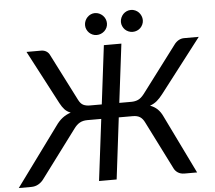

<svg xmlns="http://www.w3.org/2000/svg" viewBox="-88 -957 1141 1021"><g transform="rotate(-5 483.0 -446.0)"><path d="M0 0ZM153.5 -717.5Q169 -717.5 181.2 -709.8Q193.5 -702 199.5 -688L325.5 -440.5Q336.5 -418.5 351 -411.5Q365.5 -404.5 386 -404.5H449.5L488 -717.5H581.5L543 -404.5H607Q627 -404.5 643.2 -411.5Q659.5 -418.5 676.5 -440.5L863 -688Q873 -702 887 -709.8Q901 -717.5 916 -717.5H994.5L774 -431Q758 -410 742 -396.5Q726 -383 704.5 -375.5Q727 -367.5 743.5 -352Q760 -336.5 772 -310L923 0H856.5Q834.5 0 820 -9.8Q805.5 -19.5 798.5 -35.5L671.5 -288Q661.5 -309 647 -318.5Q632.5 -328 608.5 -328H533.5L493.5 0H399.5L440 -328H366Q342 -328 325 -318.5Q308 -309 293 -288L104.5 -35.5Q93 -19.5 76 -9.8Q59 0 37.5 0H-29L198 -310Q216.5 -337 236.5 -352.2Q256.5 -367.5 281 -375.5Q261.5 -383 249 -396.5Q236.5 -410 225.5 -431L75 -717.5ZM514.5 -832Q514.5 -820 509.8 -809.5Q505 -799 496.8 -791.2Q488.5 -783.5 477.8 -779Q467 -774.5 455 -774.5Q443.5 -774.5 433 -779Q422.5 -783.5 414.8 -791.2Q407 -799 402.2 -809.5Q397.5 -820 397.5 -832Q397.5 -844 402.2 -855Q407 -866 414.8 -874Q422.5 -882 433 -886.8Q443.5 -891.5 455 -891.5Q467 -891.5 477.8 -886.8Q488.5 -882 496.8 -874Q505 -866 509.8 -855Q514.5 -844 514.5 -832ZM706 -832Q706 -820 701.2 -809.5Q696.5 -799 688.8 -791.2Q681 -783.5 670.2 -779Q659.5 -774.5 647.5 -774.5Q635.5 -774.5 624.8 -779Q614 -783.5 606.2 -791.2Q598.5 -799 593.8 -809.5Q589 -820 589 -832Q589 -844 593.8 -855Q598.5 -866 606.2 -874Q614 -882 624.8 -886.8Q635.5 -891.5 647.5 -891.5Q659.5 -891.5 670.2 -886.8Q681 -882 688.8 -874Q696.5 -866 701.2 -855Q706 -844 706 -832Z"/></g></svg>

Font: Lato Medium
Style: Italic
Weight: 500
Italic angle: -7°
Designer: Lukasz Dziedzic
Foundry: tyPoland Lukasz Dziedzic
Version: Version 2.006; 2014-01-15